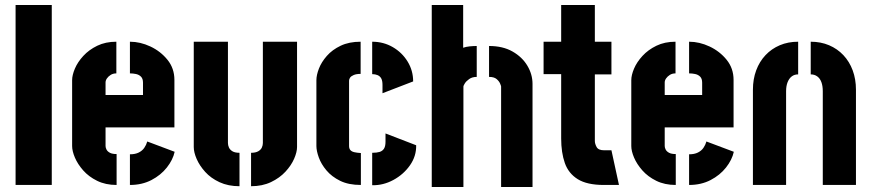

<svg xmlns="http://www.w3.org/2000/svg" viewBox="-20 -736 3465 764"><path d="M42 0V-716H186V0Z M444 0Q400 0 366.5 -16.5Q333 -33 311 -58Q289 -83 278 -109Q267 -135 267 -155V-417Q267 -437 278 -463Q289 -489 311.5 -513.5Q334 -538 367 -554Q400 -570 443 -570V-444Q430 -444 420.5 -438Q411 -432 405.5 -424Q400 -416 400 -408V-358H549V-407Q549 -423 541 -431Q533 -439 521 -441.5Q509 -444 497 -444V-570Q538 -570 578.5 -551Q619 -532 646.5 -498Q674 -464 674 -418V-229H400V-155Q400 -148 404 -140.5Q408 -133 417.5 -128Q427 -123 444 -123ZM497 0V-122Q518 -122 532 -129Q546 -136 554 -147.5Q562 -159 566 -173L675 -132Q668 -100 644 -69.5Q620 -39 582.5 -19.5Q545 0 497 0Z M979 5V-128Q997 -128 1007.5 -134Q1018 -140 1022 -149Q1026 -158 1026 -167V-570H1162V-151Q1162 -131 1150.5 -104.5Q1139 -78 1116 -53Q1093 -28 1058.5 -11.5Q1024 5 979 5ZM933 5Q888 5 853.5 -11Q819 -27 796.5 -52Q774 -77 762.5 -103.5Q751 -130 751 -151V-570H887V-167Q887 -158 891 -149Q895 -140 905 -134Q915 -128 933 -128Z M1416 0Q1367 0 1333.5 -16.5Q1300 -33 1279 -58Q1258 -83 1248.5 -109.5Q1239 -136 1239 -155V-417Q1239 -437 1249 -463Q1259 -489 1280.5 -513.5Q1302 -538 1335.5 -554Q1369 -570 1415 -570V-442Q1398 -442 1387.5 -437.5Q1377 -433 1373 -427Q1369 -421 1369 -415V-155Q1369 -145 1374 -139Q1379 -133 1389.5 -130.5Q1400 -128 1416 -127ZM1461 1V-128Q1479 -128 1490.5 -131.5Q1502 -135 1508 -144.5Q1514 -154 1514 -172V-205L1636 -158Q1637 -115 1611.5 -78.5Q1586 -42 1545.5 -20Q1505 2 1461 1ZM1502 -365V-398Q1502 -415 1497 -424Q1492 -433 1482.5 -437Q1473 -441 1461 -441V-570Q1506 -570 1543 -548.5Q1580 -527 1602 -491Q1624 -455 1624 -412Z M1698 8V-716H1823V-546Q1834 -550 1849 -551.5Q1864 -553 1877 -553V-430Q1859 -430 1847 -421.5Q1835 -413 1829.5 -404Q1824 -395 1824 -392V8ZM1974 8V-392Q1974 -394 1970 -403.5Q1966 -413 1956 -421.5Q1946 -430 1926 -430V-553Q1981 -553 2019.5 -531Q2058 -509 2078.5 -474.5Q2099 -440 2099 -402V8Z M2383 0Q2316 0 2279 -23Q2242 -46 2227.5 -87.5Q2213 -129 2213 -185V-441H2143V-570H2213V-716H2347V-570H2413V-440H2347V-175Q2347 -164 2354 -151Q2361 -138 2384 -138H2413L2443 0Z M2669 0Q2625 0 2591.5 -16.5Q2558 -33 2536 -58Q2514 -83 2503 -109Q2492 -135 2492 -155V-417Q2492 -437 2503 -463Q2514 -489 2536.5 -513.5Q2559 -538 2592 -554Q2625 -570 2668 -570V-444Q2655 -444 2645.5 -438Q2636 -432 2630.5 -424Q2625 -416 2625 -408V-358H2774V-407Q2774 -423 2766 -431Q2758 -439 2746 -441.5Q2734 -444 2722 -444V-570Q2763 -570 2803.5 -551Q2844 -532 2871.5 -498Q2899 -464 2899 -418V-229H2625V-155Q2625 -148 2629 -140.5Q2633 -133 2642.5 -128Q2652 -123 2669 -123ZM2722 0V-122Q2743 -122 2757 -129Q2771 -136 2779 -147.5Q2787 -159 2791 -173L2900 -132Q2893 -100 2869 -69.5Q2845 -39 2807.5 -19.5Q2770 0 2722 0Z M2976 -379Q2976 -421 2989 -456Q3002 -491 3026 -516.5Q3050 -542 3083 -556Q3116 -570 3156 -570V-440Q3141 -440 3130.5 -432Q3120 -424 3114 -409Q3108 -394 3108 -373V0H2976ZM3254 -373Q3254 -394 3248.5 -409Q3243 -424 3232 -432Q3221 -440 3206 -440V-570Q3246 -570 3279 -556Q3312 -542 3336 -516.5Q3360 -491 3373 -456Q3386 -421 3386 -379V0H3254Z"/></svg>

Font: Stick No Bills ExtraLight ExtraBold
Style: Regular
Weight: 800
Version: Version 2.000